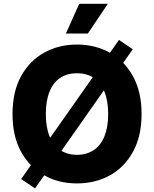

<svg xmlns="http://www.w3.org/2000/svg" viewBox="-20 -977 829 1033"><path d="M694.3 -711.9 168.5 36.6 93.8 -13.7 620.1 -762.2ZM741.7 -363.8Q741.7 -244.1 695.3 -160.2Q648.9 -76.2 570.8 -33.2Q492.2 9.8 394 9.8Q295.4 9.8 217.8 -33.7Q139.2 -77.6 93.3 -160.6Q47.4 -243.2 47.4 -363.8Q47.4 -483.9 93.3 -566.9Q139.6 -650.9 217.8 -693.8Q296.4 -737.3 394 -737.3Q491.2 -737.3 570.8 -693.8Q648.9 -650.9 695.3 -566.9Q741.7 -482.9 741.7 -363.8ZM542 -483.9Q521.5 -533.7 484.4 -558.1Q446.3 -583 394 -583Q342.3 -583 304.2 -558.1Q266.6 -533.7 246.6 -483.9Q226.6 -436 226.6 -363.8Q226.6 -291.5 246.6 -243.7Q266.6 -193.8 304.2 -169.4Q343.3 -144 394 -144Q445.3 -144 484.4 -169.4Q521.5 -193.8 542 -243.7Q562 -293.5 562 -363.8Q562 -434.1 542 -483.9ZM452.6 -796.4H334.5L406.2 -956.5H560.1Z"/></svg>

Font: My Font
Style: Regular
Weight: 500
Designer: Rasmus Andersson
Foundry: rsms
Version: Version 0.001